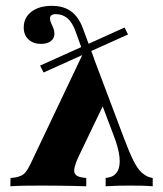

<svg xmlns="http://www.w3.org/2000/svg" viewBox="-20 -651 570 671"><path d="M125.8 -2.4Q97.6 -2.4 67.7 -2Q37.9 -1.6 16.1 0L16.9 -29L32.3 -30.6Q46 -33.1 54.8 -37.5Q63.7 -41.9 70.6 -50.8Q77.4 -59.7 85.5 -75.8L281.5 -487.9H292.7L413.7 -166.9Q432.3 -117.7 446 -90.3Q459.7 -62.9 473 -50Q486.3 -37.1 502.4 -31.5L513.7 -29V0Q494.4 -1.6 475.4 -2Q456.5 -2.4 434.7 -2.4Q414.5 -2.4 394.4 -2Q374.2 -1.6 349.2 0V-29L358.9 -30.6Q380.6 -34.7 390.7 -52.4Q400.8 -70.2 397.6 -102Q394.4 -133.9 375.8 -181.5L327.4 -309.7L348.4 -299.2L253.2 -100.8Q235.5 -61.3 240.3 -47.6Q245.2 -33.9 267.7 -30.6L281.5 -29V0Q264.5 -0.8 239.1 -1.2Q213.7 -1.6 184.7 -2Q155.6 -2.4 127.4 -2.4H126.6ZM280.6 -440.3 243.5 -542.7Q232.3 -573.4 215.3 -587.5Q198.4 -601.6 175 -601.6Q154.8 -601.6 154.8 -586.3Q154.8 -578.2 158.9 -569.8Q162.9 -561.3 166.5 -552.4Q170.2 -543.5 170.2 -533.1Q170.2 -516.9 157.7 -507.3Q145.2 -497.6 123.4 -497.6Q96 -497.6 79.4 -513.3Q62.9 -529 62.9 -554.8Q62.9 -589.5 89.9 -610.1Q116.9 -630.6 161.3 -630.6Q190.3 -630.6 211.7 -621Q233.1 -611.3 247.6 -592.7Q262.1 -574.2 271 -548.4L308.9 -446ZM132.3 -397.6 120.2 -421.8 272.6 -490.3 287.9 -467.7ZM287.9 -467.7 272.6 -490.3 415.3 -554.8 427.4 -530.6Z"/></svg>

Font: Playfair 5pt SemiExpanded Light Black
Style: Regular
Weight: 900
Version: Version 2.203